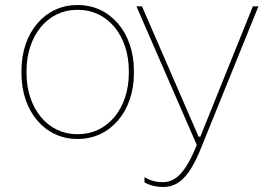

<svg xmlns="http://www.w3.org/2000/svg" viewBox="-20 -545 1073 760"><path d="M285 5H289C417 5 510 -105 510 -254V-266C510 -415 417 -525 289 -525H285C158 -525 65 -416 65 -266V-254C65 -104 158 5 285 5ZM626 195C688 195 731 153 777 38L1003 -520H981L773 -4H766L542 -520H520L759 29C716 134 678 176 625 176C596 176 572 169 552 156V177C571 188 597 195 626 195ZM284 -14C169 -14 85 -116 85 -256V-264C85 -404 169 -506 284 -506H290C406 -506 490 -404 490 -264V-256C490 -116 406 -14 290 -14Z"/></svg>

Font: Fixel Display Thin
Style: Regular
Weight: 100
Designer: AlfaBravo + MacPaw
Foundry: Kyrylo Tkachov, Marchela Mozhyna, Serhii Makarenko, Maria Weinstein, Zakhar Kryvoshyya
Version: Version 1.211